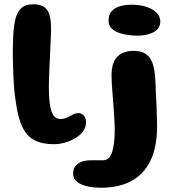

<svg xmlns="http://www.w3.org/2000/svg" viewBox="-20 -650 826 902"><path d="M232.5 27.5Q176.5 27.5 140.5 7.8Q104.5 -12 84.2 -55Q64 -98 55 -167.5Q51 -189 48 -218.5Q45 -248 43.5 -281.2Q42 -314.5 41 -346.5Q40 -378.5 40 -405.5Q40 -432.5 41 -449.5Q42 -507.5 49.5 -548Q57 -588.5 77.2 -609.2Q97.5 -630 136.5 -630Q184 -630 202 -602.8Q220 -575.5 220 -514.5Q220 -501.5 219 -481Q218 -460.5 217 -435.5Q216 -410.5 214.8 -383.5Q213.5 -356.5 212.2 -330.2Q211 -304 210.2 -281.2Q209.5 -258.5 209.5 -241.5Q209.5 -198 213 -169Q216.5 -140 223.5 -122.8Q230.5 -105.5 240.8 -98.2Q251 -91 264 -91Q281 -91 295 -97.8Q309 -104.5 321.8 -111.5Q334.5 -118.5 348.5 -118.5Q364.5 -118.5 374.2 -106.5Q384 -94.5 384 -74.5Q384 -52 370.2 -33.2Q356.5 -14.5 334 -1Q311.5 12.5 284.8 20Q258 27.5 232.5 27.5ZM454.5 232Q419.5 232 389.8 225.2Q360 218.5 341.8 204Q323.5 189.5 323.5 165.5Q323.5 140.5 337.8 126.5Q352 112.5 373 106.5Q390.5 102.5 414 102.8Q437.5 103 463 103Q494 103 506.5 65Q519 27 519 -41.5Q519 -58.5 517.8 -79.8Q516.5 -101 515 -125Q513.5 -149 511.5 -173.8Q509.5 -198.5 507.8 -221.2Q506 -244 505 -263Q504 -282 504 -295Q504 -356 531.2 -383.5Q558.5 -411 606.5 -411Q642.5 -411 663.8 -397Q685 -383 695 -357.2Q705 -331.5 708.2 -295.8Q711.5 -260 712 -216.5Q713 -205 713.8 -189Q714.5 -173 715.2 -155Q716 -137 716.5 -118.8Q717 -100.5 717.5 -84.8Q718 -69 718 -58Q718 39.5 687.2 103.8Q656.5 168 598 200Q539.5 232 454.5 232ZM625.5 -482.5Q602.5 -482.5 578.8 -486Q555 -489.5 534.8 -497.2Q514.5 -505 502.2 -518.8Q490 -532.5 490 -553.5Q490 -580.5 504 -596.8Q518 -613 543.2 -620.5Q568.5 -628 601.5 -628Q623 -628 646 -623.5Q669 -619 688.8 -609.2Q708.5 -599.5 720.8 -584.2Q733 -569 733 -548Q733 -526 718.5 -511.5Q704 -497 679.5 -489.8Q655 -482.5 625.5 -482.5Z"/></svg>

Font: Gluten Thin SemiBold
Style: Regular
Weight: 600
Version: Version 1.300